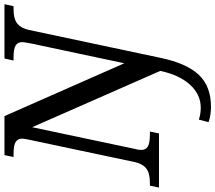

<svg xmlns="http://www.w3.org/2000/svg" viewBox="-94 -680 994 887"><g transform="rotate(-90 403.5 -237.0)"><path d="M646 -592.8Q649.9 -613.3 650.9 -621.1Q651.9 -628.9 651.9 -631.8Q651.9 -652.3 636.5 -662.1Q621.1 -671.9 580.1 -671.9H566.9L576.2 -713.9H827.1L817.9 -671.9H805.2Q757.8 -671.9 736.6 -653.8Q715.3 -635.7 708 -600.1L579.1 7.8Q553.7 128.4 500.5 184.3Q447.3 240.2 353 240.2Q335 240.2 315.9 237.3Q296.9 234.4 282.2 229L293.9 184.1Q319.3 192.9 349.1 192.9Q409.7 192.9 454.8 143.8Q500 94.7 519 5.9L258.8 -585.9L158.2 -109.9Q156.2 -104 155 -95.2Q153.8 -86.4 153.8 -82Q153.8 -61.5 169.2 -51.8Q184.6 -42 226.1 -42H238.8L230 0H-20L-11.2 -42H2Q48.3 -42 69.6 -59.8Q90.8 -77.6 98.1 -113.8L200.2 -596.2Q202.6 -606.4 204.3 -616.9Q206.1 -627.4 206.1 -631.8Q206.1 -652.3 190.7 -662.1Q175.3 -671.9 133.8 -671.9H121.1L129.9 -713.9H310.1L554.2 -160.2Z"/></g></svg>

Font: Droid Serif
Style: Italic
Weight: 400
Italic angle: -12°
Designer: Monotype Design team
Foundry: Monotype Imaging Inc.
Version: Version 1.03